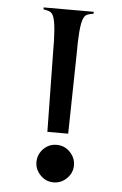

<svg xmlns="http://www.w3.org/2000/svg" viewBox="-51 -717 492 772"><g transform="rotate(5 194.5 -331.5)"><path d="M194.3 17.6Q163.1 17.6 141.1 -5.4Q119.1 -28.3 119.1 -57.6Q119.1 -88.9 141.1 -111.3Q163.1 -133.8 194.3 -133.8Q226.6 -133.8 248.5 -110.8Q270.5 -87.9 270.5 -57.6Q270.5 -27.3 248 -4.9Q225.6 17.6 194.3 17.6ZM147.5 -497.1Q147.5 -559.6 144.5 -593.8Q141.6 -627.9 135.7 -644.5Q129.9 -661.1 119.1 -665.5Q108.4 -669.9 93.8 -671.9V-679.7H295.9V-671.9Q280.3 -669.9 270 -665.5Q259.8 -661.1 253.9 -644.5Q248 -627.9 245.1 -593.8Q242.2 -559.6 242.2 -497.1L236.3 -182.6H152.3Z"/></g></svg>

Font: Padauk Grand Pro
Style: Regular
Weight: 400
Designer: Debbi Hosken
Foundry: SIL
Version: Version 2.8.2